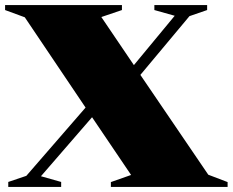

<svg xmlns="http://www.w3.org/2000/svg" viewBox="-29 -735 915 755"><path d="M486.5 -47 333 -274 132 -42 211.5 -19.5V0H3.5V-19.5L74.5 -43.5L307.5 -312L68.5 -667L-9 -695.5V-715H450.5V-695.5L369.5 -668L497.5 -479L658 -673L578 -695.5V-715H785.5V-695.5L716 -671.5L523 -440.5L790 -48L866 -19V0H407V-19Z"/></svg>

Font: Newsreader 72pt ExtraBold
Style: Regular
Weight: 800
Designer: Hugues Gentile
Foundry: Production Type
Version: Version 1.003; ttfautohint (v1.8.3)